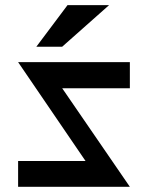

<svg xmlns="http://www.w3.org/2000/svg" viewBox="-20 -720 570 740"><path d="M480.5 -480.5Q480.5 -446.3 480.5 -379.9Q393.6 -379.9 219.7 -379.9Q306.6 -252.9 480.5 0Q336.9 0 49.8 0Q49.8 -33.2 49.8 -99.6Q136.7 -99.6 309.6 -99.6Q223.6 -226.6 49.8 -480.5Q193.4 -480.5 480.5 -480.5ZM120.1 -540Q153.3 -540 219.7 -540Q280.3 -593.8 400.4 -700.2Q346.7 -700.2 240.2 -700.2Q200.2 -646.5 120.1 -540Z"/></svg>

Font: Alibu-Mazigh Belkasim 1
Style: Bold
Weight: 400
Designer: Mazigh Moubarik Belkasim
Version: Version 1.0